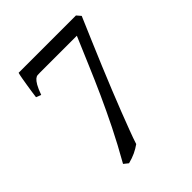

<svg xmlns="http://www.w3.org/2000/svg" viewBox="-173 -694 815 815"><g transform="rotate(-45 234.5 -286.5)"><path d="M432.1 -569.8Q409.7 -517.1 386.7 -463.4Q363.8 -409.7 342 -357.4Q320.3 -305.2 300.3 -255.9Q280.3 -206.5 263.4 -163.1Q246.6 -119.6 232.9 -83.5Q219.2 -47.4 210.9 -21.5Q193.8 -9.3 175 -0.5Q156.2 8.3 131.8 14.6L111.8 -1.5Q154.3 -76.2 188 -144Q221.7 -211.9 250.5 -275.6Q279.3 -339.4 305.2 -400.9Q331.1 -462.4 357.9 -524.9H136.2Q128.9 -524.9 122.1 -524.4Q115.2 -523.9 107.9 -517.8Q100.6 -511.7 92 -497.1Q83.5 -482.4 73.2 -454.1L50.8 -462.9Q52.2 -474.1 54.7 -491.2Q57.1 -508.3 60.1 -526.1Q63 -543.9 65.9 -560.8Q68.8 -577.6 71.8 -588.4H416Z"/></g></svg>

Font: Gentium Unicode
Style: Regular
Weight: 400
Version: Version 1.009